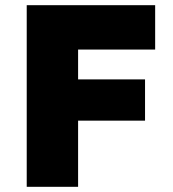

<svg xmlns="http://www.w3.org/2000/svg" viewBox="-20 -720 665 740"><path d="M83 0V-700H578V-529H281V-414H539V-255H281V0Z"/></svg>

Font: Mach ExtraBold
Style: Regular
Weight: 800
Version: Version 1.002